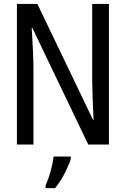

<svg xmlns="http://www.w3.org/2000/svg" viewBox="-20 -734 640 975"><path d="M533.2 0H428.2L145 -590.8H141.1Q149.9 -455.6 149.9 -387.2V0H65.9V-713.9H169.9L452.1 -126H455.1Q448.2 -273.9 448.2 -323.2V-713.9H533.2ZM211.4 208Q241.7 139.6 252.4 61H339.4V70.8Q339.4 81.5 315.9 131.3Q292.5 181.2 259.8 221.2H211.4Z"/></svg>

Font: Noto Mono
Style: Regular
Weight: 400
Designer: Monotype Design Team
Foundry: Monotype Imaging Inc.
Version: Version 1.00